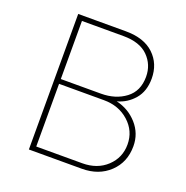

<svg xmlns="http://www.w3.org/2000/svg" viewBox="-124 -805 891 919"><g transform="rotate(20 321.0 -345.0)"><path d="M120.1 0V-690.4H362.3Q456.1 -690.4 506.3 -642.6Q556.6 -594.7 556.6 -519.5Q556.6 -455.1 522 -414.6Q487.3 -374 436.5 -360.4Q500 -345.7 542.5 -297.9Q585 -250 585 -185.5Q585 -103.5 530.3 -51.8Q475.6 0 389.6 0ZM148.4 -25.4H382.8Q459 -25.4 507.3 -70.8Q555.7 -116.2 555.7 -183.6Q555.7 -252 504.4 -298.3Q453.1 -344.7 377 -344.7H148.4ZM148.4 -369.1H352.5Q426.8 -369.1 477.5 -407.2Q528.3 -445.3 528.3 -518.6Q528.3 -580.1 485.8 -622.6Q443.4 -665 359.4 -665H148.4Z"/></g></svg>

Font: Gothic A1 Thin
Style: Regular
Weight: 250
Designer: HanYang I&C Co.,Ltd.
Foundry: HanYang I&C Co.,Ltd.
Version: Version 2.50